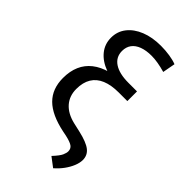

<svg xmlns="http://www.w3.org/2000/svg" viewBox="-278 -820 1097 1097"><g transform="rotate(45 270.0 -271.5)"><path d="M459 -717.3 444.8 -640.6Q380.4 -659.2 332.5 -659.2Q289.1 -659.2 257.6 -647.5Q226.1 -635.7 209.7 -613.3Q193.4 -590.8 193.4 -559.1Q193.4 -509.8 233.9 -482.9Q274.4 -456.1 348.1 -456.1H417.5V-397.9H345.2Q270.5 -397.9 214.1 -418.9Q157.7 -439.9 126.5 -478.3Q95.2 -516.6 95.2 -568.4Q95.2 -618.7 125 -656.7Q154.8 -694.8 207.8 -716.1Q260.7 -737.3 330.1 -737.3Q367.2 -737.3 401.6 -731.9Q436 -726.6 459 -717.3ZM345.2 -436H417.5V-377.9H348.1Q287.6 -377.9 246.1 -360.6Q204.6 -343.3 183.3 -308.3Q162.1 -273.4 162.1 -220.7Q162.1 -164.6 195.3 -126.7Q228.5 -88.9 291 -73.7L346.7 -61Q417 -44.9 446.5 -21.7Q476.1 1.5 476.1 40.5Q475.6 64.5 464.6 91.1Q453.6 117.7 434.6 143.8Q415.5 169.9 389.2 193.4L332.5 150.4Q365.7 114.7 374 95.7Q382.3 76.7 382.3 64Q382.3 42 366 30.5Q349.6 19 308.1 9.8L281.2 4.4Q169.9 -18.6 116.9 -71.3Q64 -124 64 -211.4Q64 -321.3 136.7 -378.7Q209.5 -436 345.2 -436Z"/></g></svg>

Font: Sahel VF Regular
Style: Regular
Weight: 400
Foundry: Saber Rastikerdar (saber.rastikerdar@gmail.com)
Version: Version 3.4.0